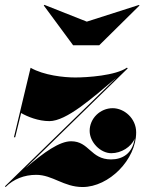

<svg xmlns="http://www.w3.org/2000/svg" viewBox="-60 -742 582 772"><path d="M289 -655 118.5 -722.5 116 -720 234 -560H339L501 -720L498.5 -722ZM-4 -190H1L25 -287.5C51 -272.5 94.5 -255 138.5 -255C207.5 -255 311.5 -348 408.5 -430L-40 7L-37.5 10C-5.5 -22 37.5 -39 85.5 -39C151.5 -39 196 10 272 10C378 10 487.5 -100 487.5 -210C487.5 -266 439.5 -307 393 -307C343 -307 300.5 -266 300.5 -216C300.5 -170 344 -126 387.5 -126C427.5 -126 467.5 -151 481.5 -184.5C472.5 -124 432 -101 386.5 -101C304 -101 299 -174 226 -174C179.5 -174 117.5 -130.5 42.5 -66L453.5 -467L450.5 -470C405 -438 290.5 -430.5 242.5 -430.5C196.5 -430.5 116.5 -439 63 -469.5Z"/></svg>

Font: Bodoni* 36pt Fatface
Style: Italic
Weight: 900
Italic angle: -13°
Version: Version 2.3